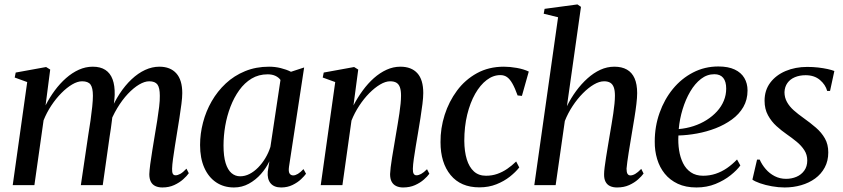

<svg xmlns="http://www.w3.org/2000/svg" viewBox="-20 -837 3813 868"><path d="M207 -522.5 186 -360.5Q204 -396 227.5 -427.8Q251 -459.5 278.5 -483.8Q306 -508 336.5 -521.8Q367 -535.5 399.5 -535.5Q434 -535.5 456.2 -521Q478.5 -506.5 489 -478.2Q499.5 -450 498.5 -408Q498.5 -401 497.2 -388.5Q496 -376 494 -360.5Q492 -345 489.5 -328L476.5 -327Q495.5 -374.5 520.5 -412.8Q545.5 -451 574.8 -478.5Q604 -506 636 -520.8Q668 -535.5 700.5 -535.5Q750 -535.5 777 -505.5Q804 -475.5 804 -416Q804 -396.5 800.2 -367Q796.5 -337.5 791.2 -304Q786 -270.5 780.5 -237.5Q775.5 -208 770.8 -177Q766 -146 762.2 -119Q758.5 -92 758 -74.5Q757.5 -58.5 761.2 -51.5Q765 -44.5 773.5 -44.5Q783.5 -44.5 795.5 -51.2Q807.5 -58 823 -74.5L833.5 -54Q825 -41.5 808.2 -26.5Q791.5 -11.5 767.8 -0.5Q744 10.5 714 10.5Q695.5 10.5 682 4Q668.5 -2.5 661.8 -15.8Q655 -29 655 -49.5Q655.5 -65.5 659.2 -94.5Q663 -123.5 668.8 -158.5Q674.5 -193.5 680 -227Q685.5 -259.5 690.8 -292.2Q696 -325 699.5 -354.2Q703 -383.5 702.5 -404.5Q702.5 -440 691.8 -454.8Q681 -469.5 654.5 -469.5Q634 -469.5 609 -454.8Q584 -440 558.2 -412.8Q532.5 -385.5 509.8 -347.8Q487 -310 471 -264.5L490.5 -331.5Q488.5 -313.5 486.2 -294.2Q484 -275 481.2 -256Q478.5 -237 475.5 -219L444.5 0H345.5L379 -226.5Q384.5 -259 389.2 -292.2Q394 -325.5 397 -355Q400 -384.5 400 -404Q400 -440 389.2 -454.8Q378.5 -469.5 351 -469.5Q330.5 -469.5 306.2 -455.2Q282 -441 257.5 -416.2Q233 -391.5 212 -359.8Q191 -328 177 -293L135.5 0H37.5L103 -466L46.5 -486.5L51 -509L188.5 -534Z M1286.5 -83Q1283.5 -61 1289.2 -52.5Q1295 -44 1305.5 -44Q1315 -44 1326.8 -51Q1338.5 -58 1352 -72.5L1363.5 -51.5Q1356.5 -41.5 1341 -26.8Q1325.5 -12 1302.5 -0.8Q1279.5 10.5 1251 10.5Q1219 10.5 1203.2 -8.5Q1187.5 -27.5 1190.5 -61.5L1198 -108Q1183.5 -77.5 1159.8 -50.5Q1136 -23.5 1105 -6.5Q1074 10.5 1038 10.5Q991.5 10.5 957 -12.8Q922.5 -36 903.5 -79Q884.5 -122 884.5 -181.5Q884.5 -232 897.8 -283Q911 -334 937 -379.2Q963 -424.5 1000.8 -459.8Q1038.5 -495 1087.8 -515.2Q1137 -535.5 1196.5 -535.5Q1223.5 -535.5 1249 -529.2Q1274.5 -523 1295.5 -512.5L1355 -532ZM1248 -475.5Q1240 -487 1225.2 -494Q1210.5 -501 1190 -501Q1149.5 -501 1117.5 -481.8Q1085.5 -462.5 1061.8 -429.5Q1038 -396.5 1022 -354.8Q1006 -313 998.2 -267.8Q990.5 -222.5 990.5 -179Q990.5 -130.5 1000 -99.8Q1009.5 -69 1026.5 -54.5Q1043.5 -40 1065.5 -40Q1087.5 -40 1108 -50.5Q1128.5 -61 1146.8 -79.5Q1165 -98 1179.5 -122Q1194 -146 1202.5 -173Z M1578 -360.5Q1596.5 -396 1619.8 -427.8Q1643 -459.5 1670.2 -483.8Q1697.5 -508 1727.8 -521.8Q1758 -535.5 1790 -535.5Q1840 -535.5 1866.8 -506Q1893.5 -476.5 1893.5 -416.5Q1893.5 -396.5 1889.8 -366.8Q1886 -337 1880.8 -303.5Q1875.5 -270 1870 -237.5Q1865 -208 1859.8 -177Q1854.5 -146 1850.8 -119Q1847 -92 1846.5 -74.5Q1846 -58.5 1850.2 -51.5Q1854.5 -44.5 1862.5 -44.5Q1872.5 -44.5 1884 -50.8Q1895.5 -57 1910.5 -72L1921 -51.5Q1912.5 -39.5 1896 -25Q1879.5 -10.5 1856 0Q1832.5 10.5 1802 10.5Q1784.5 10.5 1771 4Q1757.5 -2.5 1750.5 -15.8Q1743.5 -29 1743.5 -50Q1744 -61.5 1746.2 -81.2Q1748.5 -101 1752.5 -125.2Q1756.5 -149.5 1761 -175.5Q1765.5 -201.5 1769.5 -226.5Q1773.5 -250.5 1777.8 -275.5Q1782 -300.5 1785.5 -324Q1789 -347.5 1791 -368Q1793 -388.5 1793 -404.5Q1793 -428 1788 -442.2Q1783 -456.5 1772.2 -463Q1761.5 -469.5 1743.5 -469.5Q1723 -469.5 1698.5 -455Q1674 -440.5 1649.5 -415.8Q1625 -391 1604 -359Q1583 -327 1569 -292L1528 0H1430L1495.5 -466L1439 -486.5L1443.5 -509L1581 -534L1599.5 -522.5Z M2147 10Q2063 10 2017.2 -45.5Q1971.5 -101 1971.5 -194.5Q1971 -257 1990.2 -317.5Q2009.5 -378 2046 -427.2Q2082.5 -476.5 2136 -506Q2189.5 -535.5 2258 -535.5Q2285 -535.5 2316.2 -530Q2347.5 -524.5 2370.5 -513.5L2339.5 -403.5L2320 -405.5Q2308 -439 2296.5 -459.2Q2285 -479.5 2272.2 -488.5Q2259.5 -497.5 2242 -497.5Q2209.5 -497.5 2180.2 -475.2Q2151 -453 2128.2 -413Q2105.5 -373 2092.2 -318.8Q2079 -264.5 2079 -200Q2079.5 -152 2090.2 -116.8Q2101 -81.5 2122.5 -62Q2144 -42.5 2177 -42.5Q2204.5 -42.5 2228 -50.8Q2251.5 -59 2272.8 -73.5Q2294 -88 2313.5 -107L2327.5 -80Q2311 -59 2284.8 -38.2Q2258.5 -17.5 2224 -3.8Q2189.5 10 2147 10Z M2769.5 10.5Q2751 10.5 2737.8 4.2Q2724.5 -2 2717.5 -15.5Q2710.5 -29 2711 -50Q2711 -61.5 2713.5 -81.2Q2716 -101 2719.8 -125.2Q2723.5 -149.5 2728 -175.5Q2732.5 -201.5 2736.5 -226.5Q2740.5 -250.5 2744.8 -275.5Q2749 -300.5 2752.5 -324Q2756 -347.5 2758 -368Q2760 -388.5 2760 -404.5Q2760 -428 2754.8 -442.2Q2749.5 -456.5 2738.8 -463Q2728 -469.5 2711 -469.5Q2689.5 -469.5 2664.8 -455Q2640 -440.5 2615 -415.2Q2590 -390 2568.8 -357.8Q2547.5 -325.5 2533.5 -290L2492 0H2395.5L2503 -759L2438 -775L2442 -797L2590.5 -817L2606.5 -806L2543 -357Q2561 -393.5 2584.5 -425.5Q2608 -457.5 2635.8 -482.5Q2663.5 -507.5 2694 -521.5Q2724.5 -535.5 2757.5 -535.5Q2791 -535.5 2814 -522.5Q2837 -509.5 2848.8 -483Q2860.5 -456.5 2860.5 -416Q2860.5 -396 2857 -366.5Q2853.5 -337 2848 -303.5Q2842.5 -270 2837 -237.5Q2833.5 -215.5 2829.5 -192Q2825.5 -168.5 2822 -146.2Q2818.5 -124 2816 -105.5Q2813.5 -87 2812.5 -74.5Q2812.5 -58 2817 -51Q2821.5 -44 2830 -44Q2840 -44 2851.8 -50.8Q2863.5 -57.5 2879 -73.5L2889.5 -52.5Q2881 -40.5 2864.5 -25.8Q2848 -11 2824.2 -0.2Q2800.5 10.5 2769.5 10.5Z M3327 -89Q3312 -68 3283 -44.8Q3254 -21.5 3214.8 -5.5Q3175.5 10.5 3128.5 10.5Q3080 10.5 3044.2 -6.2Q3008.5 -23 2985.2 -51.8Q2962 -80.5 2950.8 -118Q2939.5 -155.5 2940 -197.5Q2940 -265.5 2961.8 -326.8Q2983.5 -388 3022 -435Q3060.5 -482 3113 -509.2Q3165.5 -536.5 3227.5 -536.5Q3272 -536.5 3301.2 -522.8Q3330.5 -509 3345 -484.5Q3359.5 -460 3359.5 -428Q3359.5 -386 3340.5 -353.2Q3321.5 -320.5 3288.8 -296.8Q3256 -273 3215.5 -257.2Q3175 -241.5 3131.2 -233.5Q3087.5 -225.5 3047 -224.5Q3045 -190.5 3050 -158Q3055 -125.5 3068 -99.2Q3081 -73 3103.5 -57.8Q3126 -42.5 3158.5 -42.5Q3188.5 -42.5 3215.5 -51.5Q3242.5 -60.5 3266.8 -77.2Q3291 -94 3312 -116ZM3209.5 -501.5Q3176.5 -501.5 3149 -480.2Q3121.5 -459 3100.5 -423.2Q3079.5 -387.5 3066 -343.2Q3052.5 -299 3048.5 -253.5Q3083.5 -256.5 3115.5 -267Q3147.5 -277.5 3174.5 -294.5Q3201.5 -311.5 3221.5 -333.5Q3241.5 -355.5 3252.2 -381.5Q3263 -407.5 3263 -436.5Q3263 -468.5 3249.5 -485Q3236 -501.5 3209.5 -501.5Z M3732.5 -426H3719.5Q3712 -454 3686.8 -475.5Q3661.5 -497 3622 -497Q3595 -497 3573.5 -488Q3552 -479 3539.8 -461.8Q3527.5 -444.5 3526.5 -420.5Q3526.5 -396 3537.8 -375.8Q3549 -355.5 3568.5 -338.2Q3588 -321 3612 -304Q3643 -282 3668.5 -260Q3694 -238 3709.2 -211.2Q3724.5 -184.5 3724.5 -148Q3724.5 -109.5 3708.5 -79.8Q3692.5 -50 3665 -30Q3637.5 -10 3602 0.2Q3566.5 10.5 3527 10.5Q3499.5 10.5 3469.8 5.2Q3440 0 3416 -8.5Q3392 -17 3381.5 -25L3402.5 -115.5H3414.5Q3424.5 -92.5 3441.8 -72.5Q3459 -52.5 3482.5 -40.5Q3506 -28.5 3533.5 -28.5Q3559 -28.5 3580.8 -37.8Q3602.5 -47 3616 -65.8Q3629.5 -84.5 3629.5 -111.5Q3629.5 -137.5 3616.2 -158Q3603 -178.5 3581.8 -196Q3560.5 -213.5 3536 -230.5Q3513.5 -246 3490.5 -266.8Q3467.5 -287.5 3452 -315.8Q3436.5 -344 3436.5 -381.5Q3436.5 -429 3462.2 -463.2Q3488 -497.5 3531.8 -516Q3575.5 -534.5 3629.5 -534.5Q3655 -534.5 3678.8 -531.8Q3702.5 -529 3721.8 -524.8Q3741 -520.5 3752 -516Z"/></svg>

Font: Merriweather 96pt
Style: Italic
Weight: 400
Italic angle: -7.8°
Version: Version 2.101